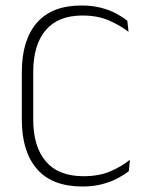

<svg xmlns="http://www.w3.org/2000/svg" viewBox="-20 -669 541 699"><path d="M280 10Q170 10 114.8 -53.5Q59.5 -117 59.5 -232.5V-407Q59.5 -523 114.2 -586Q169 -649 276.5 -649Q315.5 -649 347.5 -640.8Q379.5 -632.5 403.5 -619.5Q427.5 -606.5 443.5 -593.5L448 -553Q418 -576.5 376.8 -594.5Q335.5 -612.5 280 -612.5Q191.5 -612.5 146.2 -559Q101 -505.5 101 -407V-233.5Q101 -135 147 -81.2Q193 -27.5 284.5 -27.5Q340 -27.5 381.2 -45Q422.5 -62.5 453 -87.5L449 -46Q433 -33 408.5 -20Q384 -7 351.8 1.5Q319.5 10 280 10Z"/></svg>

Font: Anek Gurmukhi ExtraLight
Style: Regular
Weight: 250
Designer: Sarang Kulkarni (Gurmukhi), Yesha Goshar (Latin)
Foundry: Ek Type
Version: Version 1.003